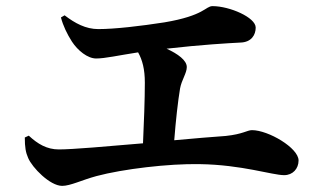

<svg xmlns="http://www.w3.org/2000/svg" viewBox="-20 -679 1040 627"><path d="M179 -622C186 -595 199 -568 215 -543C234 -514 266 -488 294 -488C323 -488 366 -498 431 -508C445 -483 453 -453 453 -409C453 -356 450 -275 447 -211C330 -201 217 -191 172 -191C133 -191 103 -209 74 -236L61 -230C61 -198 64 -181 72 -163C85 -132 143 -72 183 -72C210 -72 247 -91 295 -104C381 -127 531 -145 632 -143C770 -141 869 -107 908 -107C936 -107 955 -128 955 -155C955 -196 856 -254 803 -254C787 -254 774 -241 717 -235C674 -232 614 -227 549 -221C554 -285 561 -348 568 -390C573 -418 590 -440 590 -460C590 -482 561 -503 524 -520C638 -533 726 -538 765 -540C801 -541 815 -565 815 -589C815 -622 730 -659 674 -659C651 -659 648 -628 517 -606C440 -594 355 -584 301 -584C260 -584 225 -603 191 -629Z"/></svg>

Font: Noto Serif CJK JP
Style: Bold
Weight: 700
Designer: Ryoko NISHIZUKA 西塚涼子 (kana & ideographs); Frank Grießhammer (Latin, Greek & Cyrillic); Wenlong ZHANG 张文龙 (bopomofo); San
Foundry: Adobe Systems Incorporated
Version: Version 1.000;PS 1;hotconv 16.6.53;makeotf.lib2.5.65590